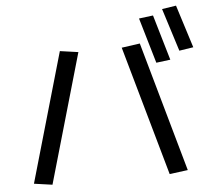

<svg xmlns="http://www.w3.org/2000/svg" viewBox="-56 -907 1051 961"><g transform="rotate(-5 469.0 -426.5)"><path d="M356 -657 264 -670 77 -20 169 -7ZM666 -673 574 -660 758 -9 850 -21ZM744 -807 673 -798 740 -570 811 -579ZM863 -846 792 -835 860 -620 931 -631Z"/></g></svg>

Font: LXGW Marker Gothic
Style: Regular
Weight: 400
Version: Version 1.001